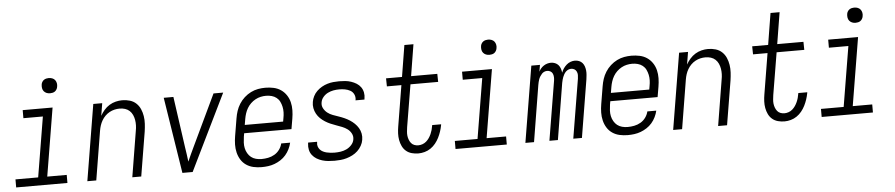

<svg xmlns="http://www.w3.org/2000/svg" viewBox="-43 -1017 6085 1306"><g transform="rotate(-5 3000.0 -363.5)"><path d="M374 0H24V-55H179L247 -465H114V-520H318L241 -55H374ZM310 -618Q297 -618 286 -622.5Q275 -627 267.5 -636Q260 -645 258 -657.5Q256 -670 258 -683Q259 -691 264 -699.5Q269 -708 276.5 -713Q284 -718 292.5 -720Q301 -722 309 -722Q322 -722 333.5 -717.5Q345 -713 352 -704Q359 -695 361.5 -682.5Q364 -670 361 -657Q360 -649 355 -640.5Q350 -632 343 -627Q336 -622 327 -620Q318 -618 310 -618Z M510 0 596 -520H657L643 -435Q654 -455 670 -473.5Q686 -492 706.5 -504.5Q727 -517 749.5 -522.5Q772 -528 794 -528Q821 -528 846 -520.5Q871 -513 889 -496Q907 -479 917 -456Q927 -433 931 -407.5Q935 -382 933.5 -355.5Q932 -329 928 -302L878 0H817L868 -311Q872 -331 872.5 -350Q873 -369 870 -387Q867 -405 859.5 -421.5Q852 -438 839 -450Q826 -462 808.5 -467.5Q791 -473 771 -473Q754 -473 736.5 -469Q719 -465 702.5 -456Q686 -447 672.5 -433.5Q659 -420 649.5 -403.5Q640 -387 634.5 -370Q629 -353 626 -335L571 0Z M1159 0 1077 -520H1143L1192 -173Q1196 -148 1199.5 -123Q1203 -98 1206 -73Q1217 -98 1228.5 -123Q1240 -148 1252 -173L1417 -520H1483L1229 0Z M1700 8Q1671 8 1644 2Q1617 -4 1595 -19Q1573 -34 1559 -56.5Q1545 -79 1538.5 -105.5Q1532 -132 1532.5 -160.5Q1533 -189 1538 -218L1558 -338Q1562 -363 1570 -387.5Q1578 -412 1592.5 -435Q1607 -458 1627.5 -476.5Q1648 -495 1672 -507Q1696 -519 1721 -523.5Q1746 -528 1771 -528Q1800 -528 1827.5 -522Q1855 -516 1877 -501Q1899 -486 1914 -463.5Q1929 -441 1935.5 -414.5Q1942 -388 1941.5 -359.5Q1941 -331 1936 -302L1924 -232H1601L1597 -209Q1594 -189 1593 -169Q1592 -149 1596 -130.5Q1600 -112 1609.5 -95.5Q1619 -79 1633 -68Q1647 -57 1665.5 -52Q1684 -47 1704 -47Q1726 -47 1749 -51.5Q1772 -56 1792.5 -68Q1813 -80 1827 -99.5Q1841 -119 1846 -141H1907Q1902 -119 1891.5 -97.5Q1881 -76 1865.5 -58Q1850 -40 1830 -27Q1810 -14 1788.5 -6Q1767 2 1744.5 5Q1722 8 1700 8ZM1872 -288 1876 -311Q1880 -331 1880.5 -350.5Q1881 -370 1877 -388.5Q1873 -407 1865 -423.5Q1857 -440 1842.5 -451.5Q1828 -463 1809.5 -468Q1791 -473 1771 -473Q1753 -473 1734.5 -469Q1716 -465 1698.5 -455.5Q1681 -446 1666.5 -432Q1652 -418 1642 -401Q1632 -384 1626 -365.5Q1620 -347 1617 -329L1610 -288Z M2198 8Q2176 8 2155 6Q2134 4 2114 -2Q2094 -8 2076.5 -18.5Q2059 -29 2046.5 -45Q2034 -61 2029.5 -81.5Q2025 -102 2028 -124L2029 -131H2090V-127Q2087 -113 2091 -100Q2095 -87 2103.5 -77.5Q2112 -68 2124 -62Q2136 -56 2149 -53Q2162 -50 2175.5 -48.5Q2189 -47 2202 -47Q2223 -47 2243.5 -50Q2264 -53 2283.5 -62Q2303 -71 2318.5 -88Q2334 -105 2337 -125Q2341 -147 2331 -166Q2321 -185 2304.5 -197Q2288 -209 2269 -216.5Q2250 -224 2230 -231Q2210 -238 2191.5 -246Q2173 -254 2155.5 -265Q2138 -276 2123.5 -290Q2109 -304 2099 -322Q2089 -340 2085 -361Q2081 -382 2085 -404Q2088 -423 2097.5 -442Q2107 -461 2122.5 -476Q2138 -491 2156.5 -501.5Q2175 -512 2195 -518Q2215 -524 2235 -526Q2255 -528 2275 -528Q2296 -528 2316.5 -526Q2337 -524 2356.5 -517.5Q2376 -511 2393 -500.5Q2410 -490 2421.5 -474Q2433 -458 2437 -437.5Q2441 -417 2437 -396L2436 -389H2375L2376 -393Q2379 -413 2370.5 -430.5Q2362 -448 2345.5 -457Q2329 -466 2310 -469.5Q2291 -473 2271 -473Q2251 -473 2231.5 -469.5Q2212 -466 2193.5 -457Q2175 -448 2161 -431.5Q2147 -415 2144 -395Q2140 -373 2150 -354.5Q2160 -336 2176 -323.5Q2192 -311 2212 -303.5Q2232 -296 2251.5 -289.5Q2271 -283 2290 -274.5Q2309 -266 2326 -255Q2343 -244 2357.5 -230Q2372 -216 2382.5 -198.5Q2393 -181 2397 -160Q2401 -139 2397 -117Q2394 -97 2383 -77.5Q2372 -58 2356 -43Q2340 -28 2320.5 -18Q2301 -8 2280.5 -2Q2260 4 2239 6Q2218 8 2198 8Z M2770 8Q2747 8 2725 2Q2703 -4 2686.5 -18Q2670 -32 2660.5 -52Q2651 -72 2647 -94Q2643 -116 2644 -139.5Q2645 -163 2649 -186L2695 -465H2596L2595 -520H2704L2739 -735H2801L2766 -520H2945L2946 -465H2757L2709 -177Q2707 -162 2705.5 -147.5Q2704 -133 2705.5 -119Q2707 -105 2712 -91.5Q2717 -78 2725.5 -67.5Q2734 -57 2747 -52Q2760 -47 2774 -47Q2788 -47 2802.5 -52Q2817 -57 2828.5 -67Q2840 -77 2848.5 -89.5Q2857 -102 2863 -115.5Q2869 -129 2873 -143Q2877 -157 2879 -171L2880 -176H2941L2940 -169Q2936 -148 2929 -127Q2922 -106 2912 -86Q2902 -66 2887.5 -48Q2873 -30 2854 -17Q2835 -4 2813 2Q2791 8 2770 8Z M3374 0H3024V-55H3179L3247 -465H3114V-520H3318L3241 -55H3374ZM3310 -618Q3297 -618 3286 -622.5Q3275 -627 3267.5 -636Q3260 -645 3258 -657.5Q3256 -670 3258 -683Q3259 -691 3264 -699.5Q3269 -708 3276.5 -713Q3284 -718 3292.5 -720Q3301 -722 3309 -722Q3322 -722 3333.5 -717.5Q3345 -713 3352 -704Q3359 -695 3361.5 -682.5Q3364 -670 3361 -657Q3360 -649 3355 -640.5Q3350 -632 3343 -627Q3336 -622 3327 -620Q3318 -618 3310 -618Z M3501 0 3587 -520H3646L3638 -474Q3644 -486 3652.5 -496Q3661 -506 3672.5 -513.5Q3684 -521 3696.5 -524.5Q3709 -528 3721 -528Q3736 -528 3749.5 -522.5Q3763 -517 3772 -506.5Q3781 -496 3785.5 -482.5Q3790 -469 3792 -454Q3797 -469 3806.5 -482.5Q3816 -496 3828 -506.5Q3840 -517 3855 -522.5Q3870 -528 3885 -528Q3900 -528 3913.5 -522.5Q3927 -517 3936 -506.5Q3945 -496 3949.5 -482.5Q3954 -469 3955.5 -454.5Q3957 -440 3955.5 -424.5Q3954 -409 3952 -394L3887 0H3828L3895 -404Q3897 -417 3897 -429Q3897 -441 3892 -452Q3887 -463 3877 -469Q3867 -475 3855 -475Q3845 -475 3835.5 -471Q3826 -467 3818.5 -459.5Q3811 -452 3805.5 -442.5Q3800 -433 3796.5 -423.5Q3793 -414 3790.5 -404.5Q3788 -395 3786 -385L3723 0H3665L3732 -404Q3734 -417 3733.5 -429Q3733 -441 3728.5 -452Q3724 -463 3713.5 -469Q3703 -475 3691 -475Q3681 -475 3671.5 -471Q3662 -467 3655 -459.5Q3648 -452 3642 -442.5Q3636 -433 3632.5 -423.5Q3629 -414 3627 -404.5Q3625 -395 3623 -385L3560 0Z M4200 8Q4171 8 4144 2Q4117 -4 4095 -19Q4073 -34 4059 -56.5Q4045 -79 4038.5 -105.5Q4032 -132 4032.5 -160.5Q4033 -189 4038 -218L4058 -338Q4062 -363 4070 -387.5Q4078 -412 4092.5 -435Q4107 -458 4127.5 -476.5Q4148 -495 4172 -507Q4196 -519 4221 -523.5Q4246 -528 4271 -528Q4300 -528 4327.5 -522Q4355 -516 4377 -501Q4399 -486 4414 -463.5Q4429 -441 4435.5 -414.5Q4442 -388 4441.5 -359.5Q4441 -331 4436 -302L4424 -232H4101L4097 -209Q4094 -189 4093 -169Q4092 -149 4096 -130.5Q4100 -112 4109.5 -95.5Q4119 -79 4133 -68Q4147 -57 4165.5 -52Q4184 -47 4204 -47Q4226 -47 4249 -51.5Q4272 -56 4292.5 -68Q4313 -80 4327 -99.5Q4341 -119 4346 -141H4407Q4402 -119 4391.5 -97.5Q4381 -76 4365.5 -58Q4350 -40 4330 -27Q4310 -14 4288.5 -6Q4267 2 4244.5 5Q4222 8 4200 8ZM4372 -288 4376 -311Q4380 -331 4380.5 -350.5Q4381 -370 4377 -388.5Q4373 -407 4365 -423.5Q4357 -440 4342.5 -451.5Q4328 -463 4309.5 -468Q4291 -473 4271 -473Q4253 -473 4234.5 -469Q4216 -465 4198.5 -455.5Q4181 -446 4166.5 -432Q4152 -418 4142 -401Q4132 -384 4126 -365.5Q4120 -347 4117 -329L4110 -288Z M4510 0 4596 -520H4657L4643 -435Q4654 -455 4670 -473.5Q4686 -492 4706.5 -504.5Q4727 -517 4749.5 -522.5Q4772 -528 4794 -528Q4821 -528 4846 -520.5Q4871 -513 4889 -496Q4907 -479 4917 -456Q4927 -433 4931 -407.5Q4935 -382 4933.5 -355.5Q4932 -329 4928 -302L4878 0H4817L4868 -311Q4872 -331 4872.5 -350Q4873 -369 4870 -387Q4867 -405 4859.5 -421.5Q4852 -438 4839 -450Q4826 -462 4808.5 -467.5Q4791 -473 4771 -473Q4754 -473 4736.5 -469Q4719 -465 4702.5 -456Q4686 -447 4672.5 -433.5Q4659 -420 4649.5 -403.5Q4640 -387 4634.5 -370Q4629 -353 4626 -335L4571 0Z M5270 8Q5247 8 5225 2Q5203 -4 5186.5 -18Q5170 -32 5160.5 -52Q5151 -72 5147 -94Q5143 -116 5144 -139.5Q5145 -163 5149 -186L5195 -465H5096L5095 -520H5204L5239 -735H5301L5266 -520H5445L5446 -465H5257L5209 -177Q5207 -162 5205.5 -147.5Q5204 -133 5205.5 -119Q5207 -105 5212 -91.5Q5217 -78 5225.5 -67.5Q5234 -57 5247 -52Q5260 -47 5274 -47Q5288 -47 5302.5 -52Q5317 -57 5328.5 -67Q5340 -77 5348.5 -89.5Q5357 -102 5363 -115.5Q5369 -129 5373 -143Q5377 -157 5379 -171L5380 -176H5441L5440 -169Q5436 -148 5429 -127Q5422 -106 5412 -86Q5402 -66 5387.5 -48Q5373 -30 5354 -17Q5335 -4 5313 2Q5291 8 5270 8Z M5874 0H5524V-55H5679L5747 -465H5614V-520H5818L5741 -55H5874ZM5810 -618Q5797 -618 5786 -622.5Q5775 -627 5767.5 -636Q5760 -645 5758 -657.5Q5756 -670 5758 -683Q5759 -691 5764 -699.5Q5769 -708 5776.5 -713Q5784 -718 5792.5 -720Q5801 -722 5809 -722Q5822 -722 5833.5 -717.5Q5845 -713 5852 -704Q5859 -695 5861.5 -682.5Q5864 -670 5861 -657Q5860 -649 5855 -640.5Q5850 -632 5843 -627Q5836 -622 5827 -620Q5818 -618 5810 -618Z"/></g></svg>

Font: Iosevka Light Oblique
Style: Regular
Weight: 300
Italic angle: -9°
Monospace: yes
Designer: Belleve Invis
Foundry: Belleve Invis
Version: Version 32.5.0; ttfautohint (v1.8.4)